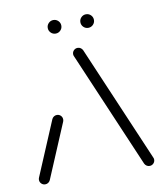

<svg xmlns="http://www.w3.org/2000/svg" viewBox="-75 -710 674 773"><g transform="rotate(-10 261.5 -323.0)"><path d="M48.1 0Q38.9 0 32.4 -6.5Q25.9 -13 25.9 -22.2Q25.9 -26.7 27.8 -31.1L121.9 -254.1Q124.8 -260 130.2 -263.5Q135.6 -267 142.2 -267Q151.5 -267 158 -260.6Q164.4 -254.1 164.4 -244.8Q164.4 -240.4 162.6 -235.9L68.5 -13Q65.6 -7 60.2 -3.5Q54.8 0 48.1 0ZM497 -22.2Q497 -13 490.6 -6.5Q484.1 0 474.8 0Q468.1 0 462.8 -3.5Q457.4 -7 454.4 -13L251.5 -487.4Q249.3 -491.5 249.3 -496.3Q249.3 -505.6 255.7 -512Q262.2 -518.5 271.5 -518.5Q278.1 -518.5 283.5 -515Q288.9 -511.5 291.9 -505.6L494.8 -31.1Q497 -27.4 497 -22.2ZM300.4 -618.1Q300.4 -629.6 308.5 -637.8Q316.7 -645.9 328.1 -645.9Q339.6 -645.9 347.8 -637.8Q355.9 -629.6 355.9 -618.1Q355.9 -606.7 347.8 -598.5Q339.6 -590.4 328.1 -590.4Q316.7 -590.4 308.5 -598.5Q300.4 -606.7 300.4 -618.1ZM167 -618.1Q167 -629.6 175.2 -637.8Q183.3 -645.9 194.8 -645.9Q206.3 -645.9 214.4 -637.8Q222.6 -629.6 222.6 -618.1Q222.6 -606.7 214.4 -598.5Q206.3 -590.4 194.8 -590.4Q183.3 -590.4 175.2 -598.5Q167 -606.7 167 -618.1Z"/></g></svg>

Font: 26F Galaxy Hebrew
Style: Regular
Weight: 400
Designer: C₂₉H₂₅N₃O₅
Version: Version 1.000